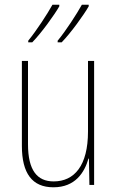

<svg xmlns="http://www.w3.org/2000/svg" viewBox="-20 -852 498 816"><path d="M357 -825V-832H328C307 -794 260 -721 225 -679V-672H242C282 -713 337 -790 357 -825ZM232 -825V-832H203C182 -794 136 -723 100 -679V-672H117C157 -713 212 -790 232 -825ZM380 -593H354V-293C354 -148 296 -81 208 -81C138 -81 99 -128 99 -239V-593H73V-232C73 -115 117 -56 207 -56C300 -56 339 -119 356 -178H358L360 -66H380Z"/></svg>

Font: Noto Sans Malayalam UI Condensed Thin
Style: Regular
Weight: 100
Width: 3
Designer: Jelle Bosma - Monotype Design Team
Foundry: Monotype Imaging Inc.
Version: Version 2.104